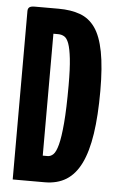

<svg xmlns="http://www.w3.org/2000/svg" viewBox="-51 -736 463 772"><g transform="rotate(5 180.0 -350.0)"><path d="M30 0V-680Q30 -690 36 -695Q42 -700 58 -700H154Q204 -700 241 -686.5Q278 -673 302 -639Q326 -605 338 -543Q350 -481 350 -385Q350 -285 339 -212Q328 -139 305 -92Q282 -45 246 -22.5Q210 0 159 0ZM142 -106H162Q174 -106 184.5 -116Q195 -126 203 -156Q211 -186 216 -244Q221 -302 221 -397Q221 -464 216.5 -504Q212 -544 204.5 -564.5Q197 -585 186 -591.5Q175 -598 161 -598H142Z"/></g></svg>

Font: Yanone Kaffeesatz ExtraLight
Style: Regular
Weight: 200
Designer: Yanone (Cyrillic: Daniel Pouzeot, Huerta Tipografica, and Cyreal)
Foundry: Yanone
Version: Version 2.003